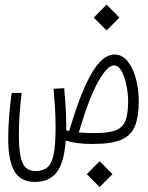

<svg xmlns="http://www.w3.org/2000/svg" viewBox="-20 -604 626 810"><path d="M371.1 3.4Q337.9 3.4 309.8 0Q281.7 -3.4 257.3 -10.7Q250 85.4 218 124.5Q186 163.6 127.9 163.6Q67.4 163.6 41 118.7Q14.6 73.7 14.6 -19Q14.6 -65.4 18.6 -114.7Q22.5 -164.1 29.3 -211.9H71.3Q65.4 -162.1 62.5 -120.4Q59.6 -78.6 59.6 -33.7Q59.6 26.9 67.4 59.8Q75.2 92.8 90.8 105.2Q106.4 117.7 129.9 117.7Q161.6 117.7 180.2 101.8Q198.7 85.9 206.5 46.4Q214.4 6.8 214.4 -64.9Q214.4 -109.4 212.2 -145.8Q210 -182.1 206.1 -229.5L251 -231.9Q254.9 -183.1 257.1 -149.2Q259.3 -115.2 259.3 -71.8Q259.3 -62.5 259.3 -54.2Q265.1 -52.7 272 -51.3Q318.8 -211.9 365.5 -293Q412.1 -374 463.4 -374Q495.1 -374 518.1 -345.9Q541 -317.9 553.2 -272.9Q565.4 -228 565.4 -177.7Q565.4 -112.8 549.6 -72.8Q533.7 -32.7 491.7 -14.6Q449.7 3.4 371.1 3.4ZM312.5 -45.4Q327.1 -43.9 344.5 -43.2Q361.8 -42.5 382.3 -42.5Q442.4 -42.5 471.9 -55.9Q501.5 -69.3 511 -99.1Q520.5 -128.9 520.5 -177.7Q520.5 -208.5 513.4 -243.7Q506.3 -278.8 493.2 -303.5Q480 -328.1 460.4 -328.1Q432.1 -328.1 392.8 -256.8Q353.5 -185.5 312.5 -45.4ZM429.7 -475.6 375.5 -529.8 429.7 -584.5 483.9 -529.8ZM400.4 185.1 346.2 130.9 400.4 76.2 454.6 130.9Z"/></svg>

Font: Cascadia Code ExtraLight
Style: Regular
Weight: 200
Monospace: yes
Designer: Aaron Bell
Foundry: Saja Typeworks
Version: Version 2407.024; ttfautohint (v1.8.4)